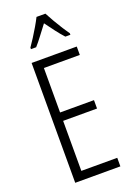

<svg xmlns="http://www.w3.org/2000/svg" viewBox="-176 -1011 744 1075"><g transform="rotate(-20 196.0 -473.5)"><path d="M345 0H76V-714H345V-664H131V-399H333V-349H131V-51H345ZM243 -947Q255 -924 272 -894.5Q289 -865 306 -838.5Q323 -812 334 -797V-788H304Q283 -811 260.5 -840.5Q238 -870 217 -899Q196 -872 172.5 -840.5Q149 -809 130 -788H99V-797Q113 -817 130 -843.5Q147 -870 163 -897.5Q179 -925 190 -947Z"/></g></svg>

Font: Noto Sans Telugu ExtraCondensed Light
Style: Regular
Weight: 300
Width: 2
Designer: Jelle Bosma - Monotype Design Team
Foundry: Monotype Imaging Inc.
Version: Version 2.005; ttfautohint (v1.8.4.7-5d5b)